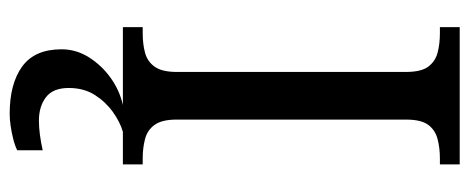

<svg xmlns="http://www.w3.org/2000/svg" viewBox="-314 -440 994 407"><g transform="rotate(90 183.5 -237.0)"><path d="M38 0V-42H51Q74 -42 92.5 -47Q111 -52 122 -67.5Q133 -83 133 -114V-600Q133 -632 122 -647Q111 -662 92.5 -667Q74 -672 51 -672H38V-714H329V-672H316Q294 -672 275 -667Q256 -662 245 -647Q234 -632 234 -600V-114Q234 -83 245 -67.5Q256 -52 275 -47Q294 -42 316 -42H329V0ZM222 240Q158 240 121.5 213.5Q85 187 85 130Q85 99 102 72Q119 45 145.5 26Q172 7 203 0H260Q239 6 217.5 21.5Q196 37 181.5 60Q167 83 167 115Q167 148 186.5 163Q206 178 236 178Q250 178 265.5 176Q281 174 299 170V224Q289 229 275 232.5Q261 236 247 238Q233 240 222 240Z"/></g></svg>

Font: Noto Serif Gurmukhi
Style: Regular
Weight: 400
Designer: Vaibhav Singh and the Monotype Design Team
Foundry: Monotype Imaging Inc.
Version: Version 2.003